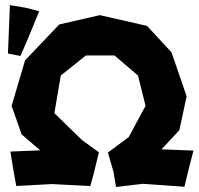

<svg xmlns="http://www.w3.org/2000/svg" viewBox="-20 -746 793 767"><path d="M21.5 -140.6 32.2 -74.2 44.9 -2.9 186.5 -10.7 340.8 -2.9 355.5 -56.6 375 -137.7 307.6 -186.5 197.3 -293.9 222.7 -444.3 323.2 -524.4H437.5L531.2 -444.3L561.5 -323.2L494.1 -198.2L411.1 -136.7L433.6 -58.6L443.4 1L550.8 -11.7L716.8 0L733.4 -69.3L752.9 -144.5L625 -149.4L696.3 -225.6L725.6 -361.3L665 -537.1L567.4 -642.6L378.9 -685.5L216.8 -648.4L80.1 -504.9L26.4 -323.2L66.4 -209L140.6 -145.5ZM19.5 -725.6 15.6 -627 11.7 -532.2 61.5 -522.5 84 -573.2 136.7 -701.2 84 -714.8Z"/></svg>

Font: MaokenAssortedSans-Lite
Style: Lite
Weight: 400
Version: Version 1.400